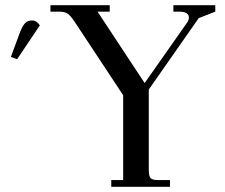

<svg xmlns="http://www.w3.org/2000/svg" viewBox="-20 -722 871 742"><path d="M22 -502 56 -594Q66 -621 76.5 -632Q87 -643 104 -643Q121 -643 134 -624L46 -493ZM175 -677V-702H404V-677H357L539 -401L704 -636Q710 -645 710 -654Q710 -677 672 -677H650V-702H812V-677L748 -652L555 -376V-66Q555 -41 562 -33.5Q569 -26 594 -26H637V0H410V-26H456V-354L269 -637Q254 -660 242.5 -668.5Q231 -677 208 -677Z"/></svg>

Font: Dihjauti
Style: Bold
Weight: 700
Designer: T. Christopher White
Version: Version 3.0.0